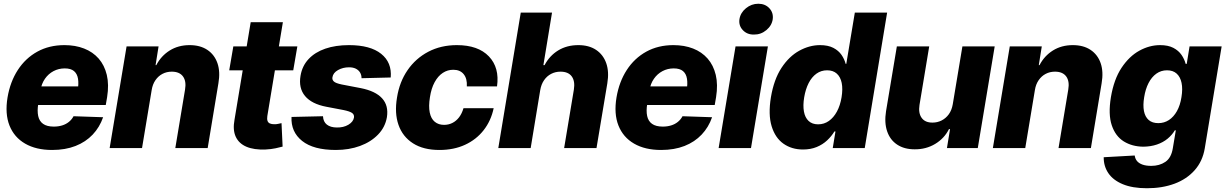

<svg xmlns="http://www.w3.org/2000/svg" viewBox="-20 -795 6580 1031"><path d="M259.8 10.3Q173.8 10.3 115 -23.7Q56.2 -57.6 31 -120.8Q5.9 -184.1 20.5 -272Q34.7 -356 75.7 -419.2Q116.7 -482.4 180.4 -517.6Q244.1 -552.7 326.2 -552.7Q384.8 -552.7 431.6 -534.4Q478.5 -516.1 509.8 -480.5Q541 -444.8 553.5 -392.8Q565.9 -340.8 555.2 -273.4L547.9 -231H73.7L90.3 -331.1H481.9L397 -308.6Q403.3 -345.7 398.9 -372.3Q394.5 -398.9 377.4 -413.3Q360.4 -427.7 327.6 -427.7Q294.9 -427.7 267.3 -413.1Q239.7 -398.4 221.4 -372.1Q203.1 -345.7 197.3 -310.1L185.5 -238.3Q179.2 -199.7 185.1 -172.1Q190.9 -144.5 211.4 -129.9Q231.9 -115.2 269 -115.2Q293.5 -115.2 314 -121.6Q334.5 -127.9 350.1 -140.6Q365.7 -153.3 375 -170.9L533.7 -165.5Q515.1 -111.8 477.8 -72.3Q440.4 -32.7 385.7 -11.2Q331.1 10.3 259.8 10.3Z M794.4 -311 742.7 0H568.8L659.7 -545.9H831.5L815.4 -445.3H819.3Q845.2 -495.1 891.4 -523.9Q937.5 -552.7 998 -552.7Q1055.2 -552.7 1093.5 -527.1Q1131.8 -501.5 1147.7 -455.6Q1163.6 -409.7 1152.8 -347.7L1095.2 0H921.4L973.6 -313.5Q981.4 -358.9 962.6 -384.5Q943.8 -410.2 902.3 -410.2Q875 -410.2 852.5 -398.4Q830.1 -386.7 814.7 -364.5Q799.3 -342.3 794.4 -311Z M1576.7 -545.9 1554.7 -417.5H1210.9L1232.9 -545.9ZM1326.2 -675.8H1499L1415.5 -171.9Q1413.1 -155.8 1416.5 -146Q1419.9 -136.2 1429.2 -132.1Q1438.5 -127.9 1452.1 -127.9Q1461.9 -127.4 1473.6 -129.9Q1485.4 -132.3 1491.7 -133.8L1497.6 -7.8Q1483.4 -3.9 1460 1.2Q1436.5 6.3 1405.8 7.8Q1343.8 10.3 1303.2 -7.1Q1262.7 -24.4 1245.8 -61Q1229 -97.7 1239.3 -152.3Z M2078.1 -378.9 1921.4 -375Q1921.4 -392.6 1913.3 -405.8Q1905.3 -418.9 1890.4 -426.3Q1875.5 -433.6 1854.5 -433.6Q1821.3 -433.6 1794.9 -418.7Q1768.6 -403.8 1765.1 -379.9Q1762.7 -367.2 1772.5 -357.7Q1782.2 -348.1 1815.4 -341.3L1917 -321.8Q1996.1 -306.2 2031.7 -267.1Q2067.4 -228 2057.6 -165.5Q2048.3 -111.8 2010 -72.3Q1971.7 -32.7 1913.1 -11.2Q1854.5 10.3 1783.2 10.3Q1663.1 10.3 1602.3 -38.3Q1541.5 -86.9 1545.4 -167L1714.4 -170.9Q1715.8 -141.1 1735.1 -126Q1754.4 -110.8 1787.6 -110.4Q1824.2 -109.4 1850.8 -125.2Q1877.4 -141.1 1880.9 -164.6Q1882.8 -179.7 1870.4 -188.5Q1857.9 -197.3 1824.7 -204.1L1732.4 -221.7Q1653.3 -236.8 1617.9 -279.5Q1582.5 -322.3 1593.8 -388.2Q1602.5 -440.9 1637 -477.8Q1671.4 -514.6 1726.8 -533.7Q1782.2 -552.7 1854 -552.7Q1968.3 -552.7 2026.6 -506.1Q2085 -459.5 2078.1 -378.9Z M2339.8 10.3Q2253.4 10.3 2197.8 -25.4Q2142.1 -61 2119.9 -124.3Q2097.7 -187.5 2111.8 -271Q2125 -355 2168.5 -418.2Q2211.9 -481.4 2279.8 -517.1Q2347.7 -552.7 2433.6 -552.7Q2547.4 -552.7 2605.2 -492.2Q2663.1 -431.6 2648.9 -331.1H2486.8Q2489.3 -372.6 2470 -396.5Q2450.7 -420.4 2414.1 -420.4Q2383.3 -420.4 2357.7 -403.6Q2332 -386.7 2314 -353.8Q2295.9 -320.8 2288.6 -272.5Q2280.8 -224.1 2287.6 -190.9Q2294.4 -157.7 2314.5 -141.1Q2334.5 -124.5 2364.7 -124.5Q2388.7 -124.5 2409.2 -134.8Q2429.7 -145 2445.1 -165Q2460.4 -185.1 2468.8 -213.9H2630.9Q2616.7 -146.5 2577.1 -95.9Q2537.6 -45.4 2477.3 -17.6Q2417 10.3 2339.8 10.3Z M2880.9 -311 2829.6 0H2655.8L2776.4 -727.5H2944.3L2897.9 -445.3H2904.3Q2930.7 -495.6 2977.3 -524.2Q3023.9 -552.7 3085.4 -552.7Q3142.6 -552.7 3180.9 -527.1Q3219.2 -501.5 3235.4 -455.6Q3251.5 -409.7 3241.2 -347.7L3183.1 0H3009.3L3061.5 -313.5Q3068.8 -358.9 3050.3 -384.5Q3031.7 -410.2 2989.7 -410.2Q2962.4 -410.2 2939.7 -398.4Q2917 -386.7 2901.6 -364.5Q2886.2 -342.3 2880.9 -311Z M3529.8 10.3Q3443.8 10.3 3385 -23.7Q3326.2 -57.6 3301 -120.8Q3275.9 -184.1 3290.5 -272Q3304.7 -356 3345.7 -419.2Q3386.7 -482.4 3450.4 -517.6Q3514.2 -552.7 3596.2 -552.7Q3654.8 -552.7 3701.7 -534.4Q3748.5 -516.1 3779.8 -480.5Q3811 -444.8 3823.5 -392.8Q3835.9 -340.8 3825.2 -273.4L3817.9 -231H3343.8L3360.4 -331.1H3752L3667 -308.6Q3673.3 -345.7 3668.9 -372.3Q3664.6 -398.9 3647.5 -413.3Q3630.4 -427.7 3597.7 -427.7Q3564.9 -427.7 3537.4 -413.1Q3509.8 -398.4 3491.5 -372.1Q3473.1 -345.7 3467.3 -310.1L3455.6 -238.3Q3449.2 -199.7 3455.1 -172.1Q3460.9 -144.5 3481.4 -129.9Q3502 -115.2 3539.1 -115.2Q3563.5 -115.2 3584 -121.6Q3604.5 -127.9 3620.1 -140.6Q3635.7 -153.3 3645 -170.9L3803.7 -165.5Q3785.2 -111.8 3747.8 -72.3Q3710.4 -32.7 3655.8 -11.2Q3601.1 10.3 3529.8 10.3Z M3838.9 0 3929.7 -545.9H4103.5L4012.7 0ZM4028.3 -609.4Q3991.7 -608.9 3968.8 -633.3Q3945.8 -657.7 3950.7 -691.9Q3956.1 -726.6 3985.6 -750.7Q4015.1 -774.9 4051.8 -774.9Q4088.9 -774.9 4111.3 -750.7Q4133.8 -726.6 4129.4 -691.9Q4124.5 -657.7 4095.2 -633.3Q4065.9 -608.9 4028.3 -609.4Z M4292 7.8Q4231.4 7.8 4187 -23.4Q4142.6 -54.7 4123.5 -117.2Q4104.5 -179.7 4119.6 -272.5Q4135.7 -368.7 4176.5 -430.7Q4217.3 -492.7 4272 -522.7Q4326.7 -552.7 4383.3 -552.7Q4426.3 -552.7 4454.6 -538.1Q4482.9 -523.4 4498.8 -500.2Q4514.6 -477.1 4521 -452.1H4524.4L4570.3 -727.5H4743.7L4623.5 0H4451.7L4466.3 -88.9H4460.4Q4445.3 -63.5 4421.6 -41.3Q4397.9 -19 4365.5 -5.6Q4333 7.8 4292 7.8ZM4373 -127.4Q4405.3 -127.4 4430.9 -145.5Q4456.5 -163.6 4474.1 -196Q4491.7 -228.5 4499 -272.5Q4506.3 -317.4 4499.8 -349.6Q4493.2 -381.8 4473.4 -399.7Q4453.6 -417.5 4421.4 -417.5Q4389.2 -417.5 4364 -399.4Q4338.9 -381.3 4322.3 -348.9Q4305.7 -316.4 4298.3 -272.5Q4291 -229 4296.9 -196.3Q4302.7 -163.6 4322 -145.5Q4341.3 -127.4 4373 -127.4Z M5096.2 -235.4 5147.9 -545.9H5321.3L5230.5 0H5064.9L5081.5 -101.6H5075.7Q5050.8 -51.8 5001.7 -22.2Q4952.6 7.3 4891.6 6.8Q4835.4 6.8 4797.4 -18.6Q4759.3 -43.9 4743.7 -90.1Q4728 -136.2 4737.8 -197.8L4795.9 -545.9H4969.7L4917.5 -231.4Q4910.6 -187.5 4929.2 -161.9Q4947.8 -136.2 4987.8 -136.7Q5013.7 -136.7 5036.4 -148.2Q5059.1 -159.7 5075 -181.6Q5090.8 -203.6 5096.2 -235.4Z M5537.1 -311 5485.4 0H5311.5L5402.3 -545.9H5574.2L5558.1 -445.3H5562Q5587.9 -495.1 5634 -523.9Q5680.2 -552.7 5740.7 -552.7Q5797.9 -552.7 5836.2 -527.1Q5874.5 -501.5 5890.4 -455.6Q5906.2 -409.7 5895.5 -347.7L5837.9 0H5664.1L5716.3 -313.5Q5724.1 -358.9 5705.3 -384.5Q5686.5 -410.2 5645 -410.2Q5617.7 -410.2 5595.2 -398.4Q5572.8 -386.7 5557.4 -364.5Q5542 -342.3 5537.1 -311Z M6139.2 215.8Q6061 215.8 6009 194.1Q5957 172.4 5931.6 134.8Q5906.2 97.2 5906.7 49.3L6073.2 40Q6075.2 57.1 6085.4 69.6Q6095.7 82 6115 88.9Q6134.3 95.7 6162.1 95.7Q6206.1 95.7 6237.8 74.2Q6269.5 52.7 6277.8 1L6293.9 -95.2H6288.6Q6273.9 -70.3 6249.8 -50.3Q6225.6 -30.3 6192.6 -19Q6159.7 -7.8 6119.6 -7.3Q6059.6 -7.8 6014.6 -35.6Q5969.7 -63.5 5950 -122.1Q5930.2 -180.7 5945.3 -272.9Q5961.4 -369.1 6002.4 -430.9Q6043.5 -492.7 6097.9 -522.7Q6152.3 -552.7 6209.5 -552.7Q6252.4 -552.7 6280.5 -538.1Q6308.6 -523.4 6324.5 -500.2Q6340.3 -477.1 6346.7 -452.1H6352.5L6367.7 -545.9H6540L6449.2 2.4Q6437.5 71.3 6395 119.1Q6352.5 167 6286.9 191.4Q6221.2 215.8 6139.2 215.8ZM6199.7 -133.8Q6231.4 -133.8 6256.8 -150.4Q6282.2 -167 6299.8 -198.2Q6317.4 -229.5 6324.2 -273.4Q6331.5 -317.9 6324.7 -350.1Q6317.9 -382.3 6298.3 -399.9Q6278.8 -417.5 6246.6 -417.5Q6214.4 -417.5 6189.2 -399.4Q6164.1 -381.3 6147.5 -349.1Q6130.9 -316.9 6124 -273.4Q6116.7 -230 6122.8 -198.7Q6128.9 -167.5 6148.2 -150.6Q6167.5 -133.8 6199.7 -133.8Z"/></svg>

Font: Inter Tight ExtraBold
Style: Italic
Weight: 800
Italic angle: -9.39999°
Designer: Rasmus Andersson
Foundry: rsms
Version: Version 3.004